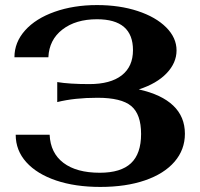

<svg xmlns="http://www.w3.org/2000/svg" viewBox="-20 -729 788 758"><path d="M42 -197H176Q179 -125 230.5 -86Q282 -47 374 -47Q457 -47 497 -84.5Q537 -122 537 -200Q537 -278 498 -310.5Q459 -343 365 -343Q274 -343 206 -326V-405Q253 -397 333 -397Q416 -397 460.5 -431.5Q505 -466 505 -531Q505 -653 363 -653Q279 -653 226.5 -612.5Q174 -572 171 -503H37Q37 -562 79 -609Q121 -656 196 -682.5Q271 -709 363 -709Q452 -709 523.5 -685.5Q595 -662 636 -621Q677 -580 677 -530Q677 -481 638 -440Q599 -399 528 -376Q618 -356 664 -312Q710 -268 710 -201Q710 -138 669 -90.5Q628 -43 552.5 -17Q477 9 376 9Q277 9 201.5 -16.5Q126 -42 84 -88.5Q42 -135 42 -197Z"/></svg>

Font: Fahkwang
Style: Bold
Weight: 700
Designer: Suppakit Chalermlarp | Katatrad Co.,Ltd.
Foundry: Cadson Demak Co.,Ltd.
Version: Version 1.000; ttfautohint (v1.6)